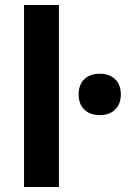

<svg xmlns="http://www.w3.org/2000/svg" viewBox="-20 -750 546 770"><path d="M76.4 0V-730H216.3V0ZM380 -288.4Q340.6 -288.4 318 -310.7Q295.3 -333 295.3 -371.5Q295.3 -410 318 -432.1Q340.6 -454.3 380 -454.3Q419.3 -454.3 441.9 -432.1Q464.6 -410 464.6 -371.5Q464.6 -333 441.9 -310.7Q419.3 -288.4 380 -288.4Z"/></svg>

Font: M PLUS 2 Thin
Style: Regular
Weight: 100
Designer: Coji Morishita
Foundry: UNDERFOREST DESIGN
Version: Version 1.001